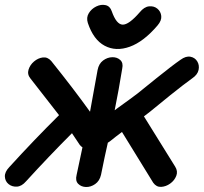

<svg xmlns="http://www.w3.org/2000/svg" viewBox="-45 -765 835 787"><path d="M583 -16Q596 2 615.5 1Q635 0 652.5 -12.5Q670 -25 677.5 -44Q685 -63 673 -82L545 -288L571 -308L652 -374Q712 -422 743 -444Q765 -459 769 -478.5Q773 -498 763.5 -513.5Q754 -529 735.5 -532.5Q717 -536 695 -520Q663 -498 597 -445L519 -382Q497 -365 437 -322L425 -313Q442 -397 456 -484Q461 -507 448 -519Q435 -531 415 -530.5Q395 -530 377.5 -517Q360 -504 355 -478Q338 -381 324 -307Q255 -403 165 -515Q150 -532 130.5 -529.5Q111 -527 94.5 -513Q78 -499 72 -479.5Q66 -460 80 -443L197 -293Q94 -191 -7 -80Q-26 -60 -25 -41Q-24 -22 -10 -10.5Q4 1 24 0Q44 -1 62 -22Q156 -125 250 -219L282 -171Q287 -165 293 -161L269 -48Q263 -24 275.5 -11.5Q288 1 307.5 1.5Q327 2 345 -10.5Q363 -23 369 -48L384 -121L397 -180L406 -186Q428 -204 455 -224L583 -16ZM601 -661Q618 -681 616 -699.5Q614 -718 600 -729.5Q586 -741 566 -739Q546 -737 528 -715Q483 -663 457.5 -664Q432 -665 413 -719Q406 -740 387.5 -744Q369 -748 349.5 -738.5Q330 -729 319 -711Q308 -693 315 -671Q338 -602 384 -577.5Q430 -553 487 -573.5Q544 -594 601 -661Z"/></svg>

Font: Balsamiq Sans
Style: Italic
Weight: 400
Italic angle: -12°
Designer: Michael Angeles
Foundry: Balsamiq SRL
Version: Version 1.020; ttfautohint (v1.8.4.7-5d5b);gftools[0.9.26]